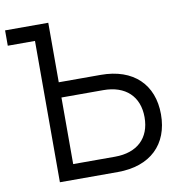

<svg xmlns="http://www.w3.org/2000/svg" viewBox="-87 -795 817 869"><g transform="rotate(-10 322.0 -360.0)"><path d="M118.5 -649.5V0H385C535 0 622.5 -86 622.5 -223.5C622.5 -360.5 535 -446.5 385 -446.5H192V-720H-6.5V-649.5ZM192 -70.5V-376.5H384.5C486.5 -376.5 547 -319 547 -223.5C547 -127.5 486.5 -70.5 384.5 -70.5Z"/></g></svg>

Font: Vela Sans
Style: Regular
Weight: 400
Designer: Principal design: Mikhail Sharanda - project Manrope.
Design modification: Ravid Balaliev
Foundry: Mikhail Sharanda
Version: Version 1.001